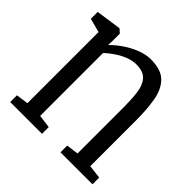

<svg xmlns="http://www.w3.org/2000/svg" viewBox="-150 -702 837 837"><g transform="rotate(45 269.0 -283.0)"><path d="M79 -49.5V-488L14.5 -505V-547.5L129 -564H132.5L149.5 -548.5V-504.5L148.5 -477Q167.5 -497.5 196.8 -518Q226 -538.5 259.8 -552Q293.5 -565.5 324 -565.5Q388.5 -565.5 418.8 -534.8Q449 -504 458 -451.2Q467 -398.5 467 -332V-49L529.5 -41.5V0H332.5V-41.5L388.5 -49V-335Q388.5 -382 383.5 -420.8Q378.5 -459.5 359 -482.2Q339.5 -505 295 -505Q271 -505 245.8 -495Q220.5 -485 197.5 -469.2Q174.5 -453.5 157.5 -437.5V-49.5L218.5 -41.5V0H22.5V-41.5Z"/></g></svg>

Font: Merriweather 24pt SemiCondensed Light
Style: Regular
Weight: 300
Width: 4
Designer: Eben Sorkin
Foundry: Eben Sorkin
Version: Version 2.100